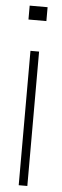

<svg xmlns="http://www.w3.org/2000/svg" viewBox="-56 -827 274 854"><g transform="rotate(5 81.0 -400.0)"><path d="M41 -738V-800H121V-738ZM62 0V-600H100.5V0Z"/></g></svg>

Font: Big Shoulders Thin
Style: Regular
Weight: 100
Version: Version 2.002